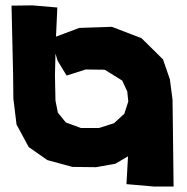

<svg xmlns="http://www.w3.org/2000/svg" viewBox="-20 -680 688 708"><path d="M22.5 -659.2 28.3 -407.2 29.3 -316.4 41 -220.7 85.9 -137.7 154.3 -89.8 247.1 -64.5 334 -63.5 405.3 -76.2 452.1 -103.5 446.3 -1 547.9 7.8H620.1L617.2 -238.3L616.2 -312.5L606.4 -387.7L581.1 -460.9L502 -539.1L392.6 -581.1L272.5 -577.1L186.5 -544.9L191.4 -652.3L99.6 -660.2ZM184.6 -482.4 192.4 -456.1 225.6 -401.4 295.9 -423.8 366.2 -422.9 430.7 -382.8 449.2 -342.8 453.1 -305.7 438.5 -260.7 400.4 -225.6 344.7 -208H278.3L222.7 -228.5L193.4 -264.6L184.6 -308.6L182.6 -402.3Z"/></svg>

Font: MaokenAssortedSans-TC
Style: Regular
Weight: 500
Version: Version 0.83